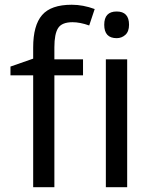

<svg xmlns="http://www.w3.org/2000/svg" viewBox="-20 -785 640 805"><path d="M328.1 -469.2H208V0H119.1V-469.2H23.9V-505.9L119.1 -539.1V-585.9Q119.1 -678.7 156.5 -721.9Q193.8 -765.1 280.8 -765.1Q328.1 -765.1 377 -747.1L354 -678.2Q315.4 -691.9 284.2 -691.9Q239.3 -691.9 223.6 -667.2Q208 -642.6 208 -586.9V-536.1H328.1ZM469.2 -736.8Q521 -736.8 521 -681.2Q521 -652.8 505.6 -638.9Q490.2 -625 469.2 -625Q417 -625 417 -681.2Q417 -736.8 469.2 -736.8ZM513.2 0H423.8V-536.1H513.2Z"/></svg>

Font: WenQuanYi Micro Hei Mono
Style: Regular
Weight: 400
Foundry: Ascender Corporation
Version: Version 0.2.0-beta